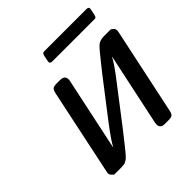

<svg xmlns="http://www.w3.org/2000/svg" viewBox="-229 -1085 1267 1267"><g transform="rotate(-45 405.0 -451.0)"><path d="M99.1 -36.1Q99.1 -37.1 102.1 -51.8L229 -653.8Q234.9 -679.7 245.4 -686.8Q255.9 -693.8 277.8 -693.8H312Q355 -693.8 355 -657.2Q355 -647.5 353 -641.1L252 -165L245.1 -129.9Q263.2 -168.9 344.2 -274.9L532.2 -519Q547.4 -539.1 573.2 -570.8Q640.1 -656.7 661.6 -675.3Q683.1 -693.8 721.2 -693.8H788.1V-690.9Q810.1 -679.7 810.1 -658.2Q810.1 -653.3 808.1 -643.1L680.2 -40Q675.3 -15.1 665 -7.6Q654.8 0 631.8 0H597.2Q554.2 0 554.2 -36.1Q554.2 -41 556.2 -53.2L657.2 -528.8Q658.2 -533.7 660.6 -544.9Q663.1 -556.2 664.1 -563Q645 -521 566.9 -420.9L377.9 -174.8Q362.8 -155.8 344 -131.8Q325.2 -107.9 315.7 -95.9Q306.2 -84 293.5 -67.9Q280.8 -51.8 274.4 -44.9Q268.1 -38.1 259.5 -28.6Q251 -19 245.6 -16.1Q240.2 -13.2 233.2 -8.5Q226.1 -3.9 219.5 -2.9Q212.9 -2 206.1 -1Q199.2 0 189 0H121.1V-2.9Q99.1 -18.1 99.1 -36.1ZM341.8 -832Q341.8 -837.9 352.1 -884.8Q354 -892.6 358.4 -896.7Q362.8 -900.9 366 -901.4Q369.1 -901.9 376 -901.9H766.1Q786.1 -901.9 786.1 -887.2Q786.1 -881.3 775.9 -836.9Q772.9 -823.7 768.6 -820.3Q764.2 -816.9 753.9 -816.9H362.8Q341.8 -816.9 341.8 -832Z"/></g></svg>

Font: CMU Sans Serif
Style: BoldOblique
Weight: 700
Italic angle: -12°
Version: Version 0.7.0